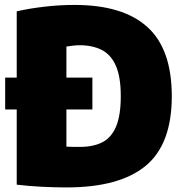

<svg xmlns="http://www.w3.org/2000/svg" viewBox="-20 -770 764 798"><path d="M256 9Q208 9 153 6.2Q98 3.5 49.5 -2.5V-723Q102.5 -735 164.8 -742.2Q227 -749.5 290 -749.5Q491 -749.5 592.5 -657.8Q694 -566 694 -370Q694 -170.5 585.5 -80.8Q477 9 256 9ZM313 -159.5Q368 -159.5 405.5 -178.8Q443 -198 462.5 -244.2Q482 -290.5 482 -370.5Q482 -450.5 461.5 -496.8Q441 -543 402.8 -562.5Q364.5 -582 310.5 -582Q298.5 -582 282.5 -580.2Q266.5 -578.5 256 -576.5V-160.5Q272.5 -159.5 286.8 -159.5Q301 -159.5 313 -159.5ZM1.5 -315V-447.5H364V-315Z"/></svg>

Font: Encode Sans Semi Condensed Black
Style: Regular
Weight: 900
Width: 4
Designer: Multiple Designers
Foundry: Impallari Type
Version: Version 3.000; ttfautohint (v1.8.3) -l 8 -r 50 -G 200 -x 14 